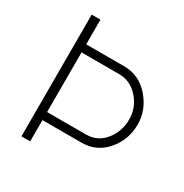

<svg xmlns="http://www.w3.org/2000/svg" viewBox="-165 -840 930 970"><g transform="rotate(30 300.5 -355.0)"><path d="M572 -345Q572 -256 515.5 -190Q459 -124 372 -124H144V0H93V-710H144V-566H366Q453 -566 512.5 -498Q572 -430 572 -345ZM522 -345Q522 -415 475.5 -467Q429 -519 364 -519H144V-171H371Q438 -171 480 -223.5Q522 -276 522 -345Z"/></g></svg>

Font: Raleway-v4020 Light
Style: Regular
Weight: 300
Designer: Matt McInerney, Pablo Impallari, Rodrigo Fuenzalida
Foundry: Matt McInerney, Pablo Impallari, Rodrigo Fuenzalida
Version: Version 4.020;PS 004.020;hotconv 1.0.88;makeotf.lib2.5.64775